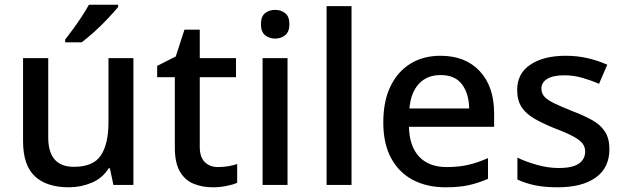

<svg xmlns="http://www.w3.org/2000/svg" viewBox="-20 -786 2653 816"><path d="M547 -539V0H462L447 -71H442Q416 -29 370 -9.5Q324 10 273 10Q178 10 128 -37Q78 -84 78 -186V-539H185V-202Q185 -77 294 -77Q377 -77 409 -126Q441 -175 441 -266V-539ZM482 -756Q467 -738 440 -709Q413 -680 382 -652Q351 -624 327 -606H257V-618Q272 -637 291 -663Q310 -689 328 -716.5Q346 -744 358 -766H482Z M907 -76Q928 -76 950 -79.5Q972 -83 988 -89V-9Q970 -1 941.5 4.5Q913 10 884 10Q840 10 803 -5Q766 -20 744.5 -57Q723 -94 723 -160V-458H648V-506L727 -546L764 -660H829V-539H983V-458H829V-162Q829 -118 850.5 -97Q872 -76 907 -76Z M1150 -744Q1174 -744 1192 -730Q1210 -716 1210 -683Q1210 -651 1192 -636.5Q1174 -622 1150 -622Q1124 -622 1106.5 -636.5Q1089 -651 1089 -683Q1089 -716 1106.5 -730Q1124 -744 1150 -744ZM1202 -539V0H1096V-539Z M1474 0H1368V-760H1474Z M1852 -549Q1958 -549 2019 -483.5Q2080 -418 2080 -305V-247H1718Q1720 -164 1761.5 -120Q1803 -76 1878 -76Q1930 -76 1970.5 -85.5Q2011 -95 2054 -114V-26Q2013 -8 1972 1Q1931 10 1874 10Q1795 10 1735.5 -21Q1676 -52 1642.5 -113.5Q1609 -175 1609 -265Q1609 -356 1639.5 -419Q1670 -482 1724.5 -515.5Q1779 -549 1852 -549ZM1852 -467Q1795 -467 1760.5 -430Q1726 -393 1720 -325H1974Q1973 -388 1943.5 -427.5Q1914 -467 1852 -467Z M2570 -152Q2570 -73 2512 -31.5Q2454 10 2351 10Q2294 10 2253.5 1.5Q2213 -7 2179 -23V-116Q2214 -99 2261.5 -85.5Q2309 -72 2354 -72Q2414 -72 2440.5 -91Q2467 -110 2467 -142Q2467 -160 2457 -174.5Q2447 -189 2419.5 -204.5Q2392 -220 2339 -240Q2287 -261 2251.5 -281.5Q2216 -302 2197 -330.5Q2178 -359 2178 -404Q2178 -474 2234.5 -511.5Q2291 -549 2384 -549Q2433 -549 2476.5 -539Q2520 -529 2561 -511L2526 -430Q2491 -445 2454 -455.5Q2417 -466 2379 -466Q2331 -466 2306 -451Q2281 -436 2281 -409Q2281 -390 2293 -376Q2305 -362 2333.5 -348Q2362 -334 2412 -314Q2462 -295 2497.5 -275Q2533 -255 2551.5 -226Q2570 -197 2570 -152Z"/></svg>

Font: Noto Sans Bengali Medium
Style: Regular
Weight: 500
Designer: Jelle Bosma - Monotype Design Team
Foundry: Monotype Imaging Inc.
Version: Version 2.003; ttfautohint (v1.8.4.7-5d5b)